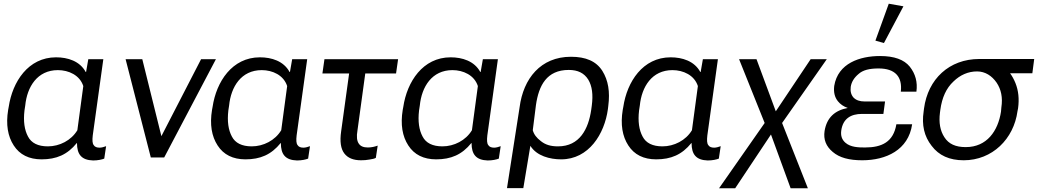

<svg xmlns="http://www.w3.org/2000/svg" viewBox="-20 -849 5597 1035"><path d="M204 10C284 10 343 -15 394 -78H395C395 -17 419 14 482 16C507 16 530 11 542 6L552 -61C541 -57 528 -53 517 -53C502 -53 491 -57 485 -67C478 -76 477 -93 480 -119L537 -530H456L444 -461H442C410 -520 345 -540 282 -540C132 -540 47 -408 27 -273L24 -257C11 -178 22 -114 54 -65C86 -15 137 10 204 10ZM238 -60C185 -60 149 -78 131 -113C112 -148 105 -195 112 -254L116 -280C126 -381 181 -471 292 -471C350 -471 410 -444 429 -385L397 -147C364 -92 301 -60 238 -60Z M1064 -530 850 -115 747 -530H657L793 0H865L1144 -530Z M1303 10C1383 10 1442 -15 1493 -78H1494C1494 -17 1518 14 1581 16C1606 16 1629 11 1641 6L1651 -61C1640 -57 1627 -53 1616 -53C1601 -53 1590 -57 1584 -67C1577 -76 1576 -93 1579 -119L1636 -530H1555L1543 -461H1541C1509 -520 1444 -540 1381 -540C1231 -540 1146 -408 1126 -273L1123 -257C1110 -178 1121 -114 1153 -65C1185 -15 1236 10 1303 10ZM1337 -60C1284 -60 1248 -78 1230 -113C1211 -148 1204 -195 1211 -254L1215 -280C1225 -381 1280 -471 1391 -471C1449 -471 1509 -444 1528 -385L1496 -147C1463 -92 1400 -60 1337 -60Z M1718 -453H1862L1819 -141C1811 -86 1817 -47 1836 -22C1855 3 1885 15 1926 15C1941 15 1957 14 1972 11C1987 9 1999 6 2006 2L2016 -64C1999 -58 1982 -54 1963 -54C1939 -54 1923 -61 1914 -75C1904 -89 1901 -113 1907 -146L1949 -453H2115L2126 -530H1729Z M2331 10C2411 10 2470 -15 2521 -78H2522C2522 -17 2546 14 2609 16C2634 16 2657 11 2669 6L2679 -61C2668 -57 2655 -53 2644 -53C2629 -53 2618 -57 2612 -67C2605 -76 2604 -93 2607 -119L2664 -530H2583L2571 -461H2569C2537 -520 2472 -540 2409 -540C2259 -540 2174 -408 2154 -273L2151 -257C2138 -178 2149 -114 2181 -65C2213 -15 2264 10 2331 10ZM2365 -60C2312 -60 2276 -78 2258 -113C2239 -148 2232 -195 2239 -254L2243 -280C2253 -381 2308 -471 2419 -471C2477 -471 2537 -444 2556 -385L2524 -147C2491 -92 2428 -60 2365 -60Z M2713 165H2801L2839 -63C2873 -8 2945 10 3005 10C3154 10 3239 -127 3257 -261L3259 -278C3269 -354 3259 -416 3227 -467C3194 -519 3138 -543 3058 -543C2894 -543 2801 -425 2781 -271ZM2988 -60C2950 -60 2921 -68 2896 -88C2872 -106 2858 -125 2852 -147L2869 -282C2884 -388 2927 -472 3046 -472C3095 -472 3129 -455 3151 -420C3172 -385 3178 -339 3170 -279L3167 -257C3152 -154 3105 -60 2988 -60Z M3517 10C3597 10 3656 -15 3707 -78H3708C3708 -17 3732 14 3795 16C3820 16 3843 11 3855 6L3865 -61C3854 -57 3841 -53 3830 -53C3815 -53 3804 -57 3798 -67C3791 -76 3790 -93 3793 -119L3850 -530H3769L3757 -461H3755C3723 -520 3658 -540 3595 -540C3445 -540 3360 -408 3340 -273L3337 -257C3324 -178 3335 -114 3367 -65C3399 -15 3450 10 3517 10ZM3551 -60C3498 -60 3462 -78 3444 -113C3425 -148 3418 -195 3425 -254L3429 -280C3439 -381 3494 -471 3605 -471C3663 -471 3723 -444 3742 -385L3710 -147C3677 -92 3614 -60 3551 -60Z M4242 166H4335L4196 -186L4437 -530H4350L4162 -249L4058 -530H3964L4102 -186L3856 166H3943L4136 -124Z M4628 15C4756 15 4877 -40 4897 -179H4812C4796 -84 4734 -54 4643 -54C4608 -54 4566 -55 4538 -79C4518 -96 4511 -118 4515 -146C4524 -209 4566 -235 4627 -235H4742L4751 -302H4641C4614 -302 4595 -309 4581 -323C4568 -338 4563 -356 4566 -381C4570 -407 4584 -430 4608 -450C4631 -471 4666 -480 4716 -480C4806 -480 4845 -435 4836 -355H4920C4927 -406 4915 -451 4884 -490C4853 -528 4800 -547 4724 -547C4615 -547 4497 -508 4477 -386C4473 -353 4479 -325 4497 -303C4510 -287 4527 -275 4550 -267C4480 -254 4437 -215 4425 -143C4418 -97 4433 -60 4469 -30C4505 1 4557 15 4628 15ZM4745 -617 4850 -815 4771 -829 4699 -630Z M5175 15C5329 15 5445 -100 5465 -250L5468 -265C5475 -316 5470 -361 5454 -401C5446 -421 5436 -439 5425 -454H5545L5555 -531H5259C5097 -531 4982 -423 4961 -264L4959 -248C4948 -175 4962 -114 5002 -63C5041 -11 5098 15 5175 15ZM5186 -56C5131 -56 5094 -73 5071 -109C5048 -144 5040 -188 5047 -242L5049 -257C5058 -323 5081 -374 5120 -410C5156 -445 5199 -464 5247 -464C5291 -464 5327 -440 5352 -404C5377 -367 5386 -323 5378 -270L5376 -247C5360 -143 5300 -56 5186 -56Z"/></svg>

Font: Cheyenne Sans
Style: Italic
Weight: 400
Italic angle: -8.13011°
Designer: The Public Sans project authors (U.S. Web Design System), Libre Franklin designed by Pablo Impallari and Rodrigo Fuenzal
Foundry: The Cheyenne Sans Project Authors
Version: Version 2.007